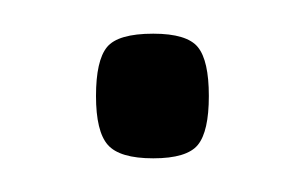

<svg xmlns="http://www.w3.org/2000/svg" viewBox="-20 -352 181 114"><path d="M37 -295Q37 -316 43.5 -324Q50 -332 71 -332Q91 -332 97.5 -324Q104 -316 104 -295Q104 -274 97.5 -266Q91 -258 71 -258Q51 -258 44 -266Q37 -274 37 -295Z"/></svg>

Font: Georama SemiCondensed Light
Style: Regular
Weight: 300
Width: 4
Designer: Jean-Baptiste Levee
Foundry: Production Type
Version: Version 1.000